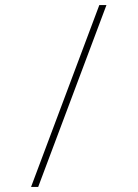

<svg xmlns="http://www.w3.org/2000/svg" viewBox="-20 -734 540 754"><path d="M130 0 398 -714H370L102 0Z"/></svg>

Font: Noto Sans Mono UI Condensed Thin
Style: Regular
Weight: 250
Width: 3
Designer: Monotype Design team
Foundry: Monotype Imaging Inc.
Version: 1.000